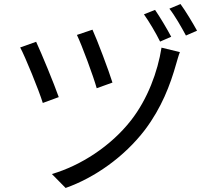

<svg xmlns="http://www.w3.org/2000/svg" viewBox="-20 -874 1040 951"><path d="M438 -727 361 -701C386 -649 443 -495 459 -437L537 -465C520 -521 460 -680 438 -727ZM780 -638C761 -518 711 -383 629 -278C529 -150 380 -54 237 -12L305 57C447 7 595 -96 698 -231C780 -340 823 -452 853 -559C858 -575 864 -599 871 -616ZM159 -667 80 -639C104 -595 173 -426 192 -364L271 -393C248 -459 185 -611 159 -667ZM748 -825 693 -803C718 -768 753 -709 773 -668L828 -692C808 -730 771 -792 748 -825ZM874 -854 819 -831C846 -797 879 -739 901 -698L956 -722C935 -760 899 -820 874 -854Z"/></svg>

Font: Noto Sans KR Regular
Style: Regular
Weight: 400
Designer: Ryoko NISHIZUKA  (kana & ideographs); Paul D. Hunt (Latin, Greek & Cyrillic); Wenlong ZHANG  (bopomofo); Sandoll Communi
Foundry: Adobe Systems Incorporated
Version: Version 1.004;PS 1.004;hotconv 1.0.82;makeotf.lib2.5.63406